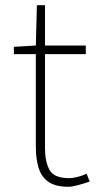

<svg xmlns="http://www.w3.org/2000/svg" viewBox="-20 -701 374 734"><path d="M241 13Q192 13 165 -6Q138 -25 127.5 -59.5Q117 -94 117 -140V-494H33V-522L117 -527L121 -681H152V-527H308V-494H152V-135Q152 -84 169 -52Q186 -20 244 -20Q259 -20 278 -25Q297 -30 311 -37L323 -7Q300 1 277.5 7Q255 13 241 13Z"/></svg>

Font: Noto Sans TC Thin
Style: Regular
Weight: 100
Designer: Ryoko NISHIZUKA 西塚涼子 (kana, bopomofo & ideographs); Paul D. Hunt (Latin, Greek & Cyrillic); Sandoll Communications 산돌커뮤니
Foundry: Adobe
Version: Version 2.004-H2;hotconv 1.0.118;makeotfexe 2.5.65603